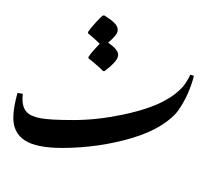

<svg xmlns="http://www.w3.org/2000/svg" viewBox="-20 -851 1215 1126"><path d="M58.1 -160.2Q58.1 -218.8 82.5 -305.7L113.3 -301.3Q111.8 -286.6 111.8 -269Q111.8 -221.7 135.5 -195.3Q159.2 -168.9 215.3 -158Q271.5 -147 411.1 -147Q546.9 -147 695.8 -177.7Q844.7 -208.5 937 -255.9Q978 -277.8 1006.3 -299.8Q1034.7 -321.8 1054 -344.2Q1073.2 -366.7 1096.7 -413.1L1117.2 -406.7Q1105 -356 1081.1 -302Q1057.1 -248 1025.6 -203.6Q994.1 -159.2 925 -115.7Q856 -72.3 757.6 -42.7Q659.2 -13.2 554.7 1.7Q450.2 16.6 345.2 16.6Q194.3 16.6 126.2 -27.3Q58.1 -71.3 58.1 -160.2ZM595.2 -603ZM576.7 255.9ZM527.3 45.9ZM499 -517.6Q511.2 -536.1 530.5 -557.6Q549.8 -579.1 564.9 -594.7Q549.8 -609.9 529.8 -627.4Q509.8 -645 496.6 -655.3V-664.1Q509.8 -684.6 541.7 -719.2Q573.7 -753.9 583.5 -760.3H592.3Q631.8 -735.4 651.1 -716.1Q670.4 -696.8 670.4 -675.8Q670.4 -658.2 653.8 -639.2Q637.2 -620.1 614.3 -601.1Q643.1 -580.6 658 -563.5Q672.9 -546.4 672.9 -528.8Q672.9 -508.8 648.7 -482.9Q624.5 -457 593.3 -434.1H584.5L566.9 -451.7Q549.8 -467.3 531.5 -482.7Q513.2 -498 499 -508.8ZM591.3 -530.8ZM585 -830.6ZM589.4 -363.8ZM591.3 -678.7Z"/></svg>

Font: Noto Nastaliq Urdu
Style: Regular
Weight: 400
Designer: Monotype Design Team
Foundry: Monotype Imaging Inc.
Version: Version 1.02 uh